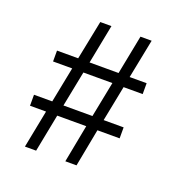

<svg xmlns="http://www.w3.org/2000/svg" viewBox="-123 -806 911 925"><g transform="rotate(20 332.0 -344.0)"><path d="M100.8 0 138.7 -193.3H56.5V-249.6H150L186 -431.7H87.9V-487.4H196.4L236.7 -688H294L254.8 -487.4H403.5L442.8 -688H500.1L460.3 -487.4H547.4V-431.7H449.5L413.5 -249.6H516V-193.3H402.1L365.3 0H307.9L344.8 -193.3H196L158.2 0ZM207.4 -249.6H356.1L392.1 -431.7H243.4Z"/></g></svg>

Font: Saira Thin SemiCondensed
Style: Regular
Weight: 100
Width: 4
Version: Version 1.101